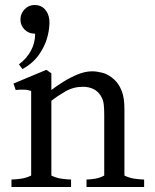

<svg xmlns="http://www.w3.org/2000/svg" viewBox="-20 -750 620 770"><path d="M26 0V-30Q39 -30 62 -33Q85 -36 105 -46V-385Q92 -390 74.5 -390.5Q57 -391 43 -389L34 -415L166 -470L186 -456V-389Q208 -406 235.5 -423Q263 -440 292.5 -452Q322 -464 350 -464Q368 -464 391.5 -458Q415 -452 438 -431Q456 -415 467.5 -387Q479 -359 479 -314V-46Q499 -36 522 -33Q545 -30 558 -30V0H327V-30Q338 -30 359 -33Q380 -36 398 -46V-289Q398 -314 396 -332Q394 -350 384 -366Q373 -384 354.5 -393Q336 -402 313 -402Q274 -402 241.5 -383Q209 -364 186 -346V-46Q206 -36 229 -33Q252 -30 265 -30V0ZM70 -473 56 -492Q87 -515 104 -546.5Q121 -578 121 -615H119Q95 -615 78.5 -631.5Q62 -648 62 -672Q62 -695 78.5 -712.5Q95 -730 119 -730Q144 -730 159.5 -713.5Q175 -697 178 -670Q180 -640 170.5 -603Q161 -566 136.5 -531Q112 -496 70 -473Z"/></svg>

Font: Joan
Style: Regular
Weight: 400
Designer: Paolo Biagini
Version: Version 1.001; ttfautohint (v1.8.4.7-5d5b);gftools[0.9.30]